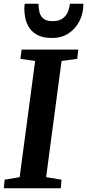

<svg xmlns="http://www.w3.org/2000/svg" viewBox="-24 -1009 467 1029"><path d="M-3.5 0 0.9 -46.1 81.3 -59.5 164.3 -682.2 85.4 -693.6 91.8 -743H395.3L389.9 -693.6L305.9 -682.2L223.2 -59.5L305.6 -46.1L301.9 0ZM255.7 -805.5Q209.3 -805.5 179.8 -819.9Q150.4 -834.4 134.5 -857.8Q118.6 -881.3 112.5 -908.2Q106.4 -935.1 106.4 -960.2Q106.4 -967.6 107 -974.9Q107.6 -982.1 108.8 -988.9H182.1Q182.4 -966.5 187.2 -945.2Q192 -923.9 208 -909.8Q224.1 -895.7 257.7 -895.7Q294.4 -895.7 314 -911.7Q333.7 -927.6 341.4 -949.4Q349.2 -971.1 350.4 -988.9H423Q423 -938.3 402.2 -896.7Q381.3 -855.1 343.9 -830.3Q306.4 -805.5 255.7 -805.5Z"/></svg>

Font: Merriweather 7pt Light
Style: Italic
Weight: 300
Italic angle: -7.8°
Designer: Eben Sorkin
Foundry: Eben Sorkin
Version: Version 2.200;gftools[0.9.31]